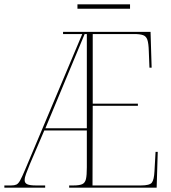

<svg xmlns="http://www.w3.org/2000/svg" viewBox="-23 -860 786 880"><path d="M-3 0V-10H28Q43 -10 52 -14Q61 -18 69.5 -33.5Q78 -49 92 -82L354 -704H266V-714H667L672 -550H662L659 -626Q658 -661 652.5 -677.5Q647 -694 632.5 -699Q618 -704 591 -704H402V-385H609V-375H402L401 -10H623Q663 -10 673 -23Q683 -36 685 -75L690 -164H700L695 0H294V-10H313Q341 -10 354 -16Q367 -22 371 -39.5Q375 -57 375 -93V-262H180L114 -108Q103 -80 96.5 -63.5Q90 -47 90 -34Q90 -21 102 -15.5Q114 -10 142 -10H184V0ZM185 -272H375V-704H365ZM332 -820V-840H573V-820Z"/></svg>

Font: Noto Serif Display Condensed Thin
Style: Regular
Weight: 100
Width: 3
Designer: Monotype Design Team
Foundry: Monotype Imaging Inc.
Version: Version 2.009